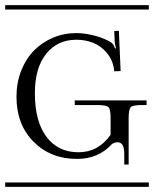

<svg xmlns="http://www.w3.org/2000/svg" viewBox="-29 -728 600 748"><path d="M-8.8 -708H550.8V-690.9H-8.8ZM-8.8 -17.1H550.8V0H-8.8ZM401.9 -203.1V-267.1Q401.9 -302.2 393.6 -310.5Q385.3 -318.8 350.1 -318.8H262.2V-336.9H542V-318.8H523.9Q488.8 -318.8 480.5 -310.5Q472.2 -302.2 472.2 -267.1V-86.9H455.1V-128.9Q455.1 -173.8 429.2 -173.8Q418 -173.8 407.2 -167Q355 -108.9 271 -108.9Q168 -108.9 101.6 -176Q35.2 -243.2 35.2 -351.1Q35.2 -405.8 53.5 -452.4Q71.8 -499 103.3 -531Q134.8 -563 177.5 -581.1Q220.2 -599.1 268.1 -599.1Q300.8 -599.1 339.6 -589.1Q378.4 -579.1 404.8 -562Q414.1 -555.2 418.9 -539.1L422.9 -540Q418 -557.1 418 -564.9L416 -606.9L434.1 -607.9L440.9 -451.2L416 -450.2V-452.1Q411.6 -492.7 387.7 -521.2Q363.8 -549.8 333.3 -561.5Q302.7 -573.2 268.1 -573.2Q195.3 -573.2 151.1 -518.6Q106.9 -463.9 106.9 -365.2Q106.9 -254.9 152.1 -194.8Q197.3 -134.8 276.9 -134.8Q354 -134.8 401.9 -203.1Z"/></svg>

Font: FoglihtenFr02
Style: Regular
Weight: 500
Version: Version 0.68